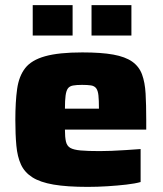

<svg xmlns="http://www.w3.org/2000/svg" viewBox="-20 -723 636 751"><path d="M323 8Q242 8 189.5 -1Q137 -10 106.5 -29.5Q76 -49 62 -79.5Q48 -110 44 -153.5Q40 -197 40 -254Q40 -325 47 -375Q54 -425 78.5 -456.5Q103 -488 156.5 -503Q210 -518 302 -518Q376 -518 423 -509.5Q470 -501 497 -482Q524 -463 535.5 -432Q547 -401 549.5 -357Q552 -313 552 -254V-216H234Q234 -186 238 -169Q242 -152 255 -144.5Q268 -137 295.5 -134.5Q323 -132 370 -132Q390 -132 416.5 -133Q443 -134 472.5 -136Q502 -138 530 -140V-11Q509 -5 474.5 -1Q440 3 400.5 5.5Q361 8 323 8ZM367 -280V-299Q367 -331 365 -350Q363 -369 356 -378Q349 -387 335.5 -389Q322 -391 301 -391Q279 -391 265.5 -388.5Q252 -386 245.5 -377Q239 -368 236.5 -349Q234 -330 234 -298H385ZM108 -584V-703H264V-584ZM338 -584V-703H494V-584Z"/></svg>

Font: Saira SemiExpanded ExtraBold
Style: Regular
Weight: 800
Width: 6
Designer: Hector Gatti with collaboration of the Omnibus-Type team
Foundry: Omnibus-Type
Version: Version 1.101